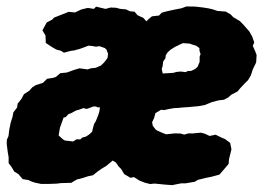

<svg xmlns="http://www.w3.org/2000/svg" viewBox="-22 -541 805 583"><path d="M500.6 21.2 477.6 19.4 447.2 16.4 433.8 17.8 417.4 13.6 401.2 7.2 384.8 -3.2 374.2 -1.2 355 -12.4 345.8 -28 338.6 -35 329.8 -47.6 317 -55.4 313.6 -66.6 302 -79 297.8 -88.8 294 -115.2 284.2 -123.6 280 -139.8 281.2 -159.4 280 -168.2 283.2 -187.8 285.4 -198.2 284.8 -216.6 294.2 -241.8 293 -263.4 295.6 -286 298.4 -298.2 300.8 -312 307 -329.4 318 -345.8 325.8 -359.8 338.6 -380.8 338.2 -387.8 352.4 -404.2 360.2 -418.8 368.6 -432.8 383.2 -443.2 397 -453.2 399 -463 422.2 -476 429 -482.8 439.4 -491.4 460.8 -493.8 469.2 -502.6 485.8 -507 508.8 -512 528.6 -515.8 544 -521.4 570.8 -521 595 -518.2 611 -515.6 622.8 -513 638.4 -507.8 663.6 -505.8 678.4 -497.2 686.4 -488.8 706.6 -476.8 718.2 -464.8 723.6 -458.6 735.2 -445.4 743.8 -429.8 750 -412.2 745.6 -401.8 753.2 -384.6 757.2 -374 755.8 -351.4 745.6 -330.4 739.8 -312.2 731.2 -297.6 719.4 -286 707 -272.6 699.2 -263.2 680.4 -253.4 671.2 -245.2 658.2 -238.2 642.4 -236.4 621.6 -231 599.8 -222.2 579.4 -218.4 569 -217.6 547.6 -215.6 532.2 -214.6 518.2 -213.2 507.4 -212.8 490.6 -210 475.8 -206.6 467.2 -207.8 450 -197.4 445.8 -182.2 439.8 -169.8 442 -159 451.2 -147 455.6 -144.4 465.4 -140 482 -133.2 497.8 -134.8 508 -136 525.6 -135.6 537.6 -132.4 550 -136 562.6 -135.8 588 -138.2 600 -135 614.4 -128.2 632.6 -132 649 -124 661.2 -118.8 676.8 -107.2 680.8 -87.8 673.4 -57.6 672.2 -43.2 644.4 -10.8 619.8 -4.2 602.6 -0.8 578.6 5.2 570 10.8 540.4 15.8 528.6 15.6ZM162.4 15 150.2 16.6 122.2 17.6H103L81.8 13L72.6 9.6L64 5.6L47 3L33.8 -12.4L21.2 -20.2L13.2 -33.8L4.2 -45.6V-64L1.6 -78.6L-1.6 -104L-1.2 -116.6L3.8 -127.8L6 -146.2L10.4 -168.4L16 -186L18.6 -199.8L30 -214.6L31.4 -226L43 -240.6L50.8 -255.2L66.6 -265.2L76 -275.8L86.4 -282.4L108.2 -289.4L121 -301.8L138.2 -304.4L147.4 -307.2L161.2 -318.8L181.2 -320.8L202 -328.4L219.4 -333.6L244 -330.2L253.8 -333.6L268.8 -335.2L284.4 -342L291.8 -349L297.4 -355.2L304.6 -365.2L306 -377.8L301.6 -390.2L296 -395.2L279.8 -400.8L269 -399.2L260 -401L246.8 -402.4L231 -396.4L217.6 -391.8L202.8 -387.8L193 -386.6L172.2 -381L163 -386.8L148.8 -390.6L136 -398L117 -410.6L116.2 -433.2L106.8 -448.8L119.8 -472.6L137 -481.8L141.8 -487.4L161.6 -495.2L186.4 -505L205.8 -503.2L224.8 -512.2L244.6 -517L263 -514L269.8 -520.8L298.4 -514L314.2 -518.2L330.6 -517.4L343.2 -514L360.4 -512.6L372.8 -506.6L386.4 -505.6L395.6 -494.8L413.4 -486.6L422.4 -476.2L427.8 -465L430 -454L440 -439.8L441.8 -425.4L440 -413.4L446.8 -398.2L440.8 -381.2L443.2 -369.8L436.6 -353.2L434.2 -336.6L439.8 -315L434.4 -297L436.4 -280.6L426.8 -250.8L421 -217.6L414.8 -202.8L406.8 -190.6L407.4 -161.6L398.6 -147.4L389.2 -137.2L382.6 -120L364.8 -109L363.4 -95.4L349.6 -85.2L346.8 -70L324 -56.8L301 -37.4L285.4 -28L274.2 -20L260.2 -8.8L245.4 -5.8L230.2 -0.8L211.4 4L194 14.2L183.4 14.4ZM200 -111.4 211 -118.2 221.8 -117.6 227.4 -123 239.2 -126.4 248.4 -132.4 257.8 -141 259.4 -148.8 261.4 -156.2 263.8 -164.8 268.6 -172.4 273 -183 278.2 -197 279.8 -203.6 281.6 -215 274 -215.2 269.2 -217.6 261.8 -217.8 249.4 -213 240.6 -210.2 231.4 -212.8 217.6 -207.8 209.8 -205.8 194.8 -197.8 185.4 -194 177.2 -185.2 171 -184 167.6 -174 160 -153.2 158 -140.8 156 -130 162.6 -123.8 170 -117.2 175.6 -114.2 189 -112.8ZM472.2 -317.8 484.6 -318.6 498 -319.4 504.4 -319.8 513.8 -322.6 526.4 -323.8 542.2 -322 547.4 -325.2 558.6 -325.8 570.4 -331.4 578 -338.2 584.2 -353.2V-369.2L587 -376.8L583.8 -386.6L583.4 -395.2L573.2 -402.4L564 -405L553.8 -408.6L533.8 -410L523 -405.4L518 -402.6L510.4 -399.2L496.4 -390.6L486.6 -381.6L481 -372.4L480.6 -364.6L473.4 -354.2L471.8 -340L469 -331.4Z"/></svg>

Font: Winky Rough
Style: Italic
Weight: 400
Italic angle: -8.97852°
Designer: Simon Atzbach
Foundry: typofactur
Version: Version 1.206